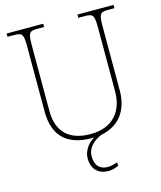

<svg xmlns="http://www.w3.org/2000/svg" viewBox="-134 -811 949 1129"><g transform="rotate(-15 340.5 -246.0)"><path d="M342 10C346 10 350 10 354 10C317 30 285 73 285 119C285 182 321 222 387 222C407 222 427 216 447 207V186C420 194 408 198 387 198C349 198 311 179 311 113C311 54 363 20 400 5C516 -17 571 -105 571 -218V-606C571 -683 577 -694 627 -694H666V-714H446V-694H487C537 -694 543 -683 543 -606V-219C543 -106 481 -15 340 -15C216 -15 140 -76 140 -210V-606C140 -683 146 -694 196 -694H238V-714H15V-694H56C106 -694 112 -683 112 -606V-214C112 -51 204 10 342 10Z"/></g></svg>

Font: Noto Serif Georgian Thin
Style: Regular
Weight: 100
Designer: Monotype Design Team, Akaki Razmadze
Foundry: Google LLC
Version: Version 2.003